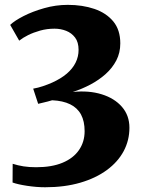

<svg xmlns="http://www.w3.org/2000/svg" viewBox="-20 -772 610 810"><path d="M170.5 18Q134.5 18 94.8 12Q55 6 33 -2L33.5 -81Q55.5 -74 79.2 -70.2Q103 -66.5 132.5 -66.5Q198.5 -66.5 244 -85.5Q289.5 -104.5 313.2 -139Q337 -173.5 337 -218.5Q337 -260.5 321.8 -288.8Q306.5 -317 276 -332Q245.5 -347 200 -349Q192.5 -346.5 181.5 -343.8Q170.5 -341 159.8 -338.5Q149 -336 141 -334L120 -398Q140.5 -401.5 161.2 -408.5Q182 -415.5 200 -423.5Q237.5 -440.5 262 -461.5Q286.5 -482.5 299 -507.8Q311.5 -533 311.5 -561.5Q311.5 -594 296.8 -613.5Q282 -633 259 -642Q236 -651 210 -651Q178 -651 149.5 -643Q121 -635 98.5 -623.8Q76 -612.5 61 -600.5L23 -667Q41 -684.5 79 -704Q117 -723.5 166.2 -737.5Q215.5 -751.5 266 -751.5Q328 -751.5 378 -734.5Q428 -717.5 457.8 -681.8Q487.5 -646 487.5 -589Q487.5 -549.5 470.8 -517.2Q454 -485 425.8 -459.8Q397.5 -434.5 361.8 -415.5Q326 -396.5 287 -384Q355 -391 409 -374.2Q463 -357.5 494.5 -321.2Q526 -285 526 -233Q526 -180 501.8 -134.5Q477.5 -89 431 -54.8Q384.5 -20.5 318.5 -1.2Q252.5 18 170.5 18Z"/></svg>

Font: Merriweather 28pt Black
Style: Regular
Weight: 900
Version: Version 2.100